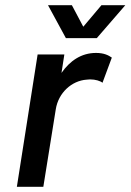

<svg xmlns="http://www.w3.org/2000/svg" viewBox="-20 -720 503 740"><path d="M353 -573 463 -700H371L301 -617L257 -700H165L234 -573ZM217 -439 228 -510H125L45 0H147L195 -299C205 -362 256 -409 314 -413C318 -413 322 -414 327 -414C348 -414 367 -408 375 -401L411 -498C398 -507 381 -516 350 -516C293 -516 249 -485 217 -439Z"/></svg>

Font: Arthouse Owned Medium
Style: Italic
Weight: 500
Italic angle: -10°
Designer: Jeremy Tribby
Foundry: Tribby Type
Version: Version 1.000;PS 001.000;hotconv 1.0.88;makeotf.lib2.5.64775